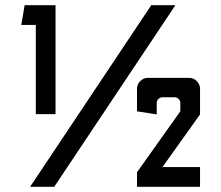

<svg xmlns="http://www.w3.org/2000/svg" viewBox="-20 -720 853 740"><path d="M118 -280V-624H62L75 -700H194V-280ZM96 0 563 -700H656L189 0ZM508 0V-56L675 -291V-323Q675 -332 668.5 -338.5Q662 -345 654 -345H606Q597 -345 590.5 -338.5Q584 -332 584 -323V-279L508 -291V-377Q508 -395 520.5 -407.5Q533 -420 551 -420H708Q726 -420 738.5 -407.5Q751 -395 751 -377V-279L606 -76H751V0Z"/></svg>

Font: Odibee Sans
Style: Regular
Weight: 400
Designer: James Barnard - Barnard Co. Limited
Version: Version 2.001; ttfautohint (v1.8.3)